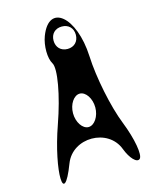

<svg xmlns="http://www.w3.org/2000/svg" viewBox="-171 -1301 1184 1465"><g transform="rotate(-15 421.5 -569.0)"><path d="M219 -397C97 -53 106 231 228 -88C299 -273 581 -273 650 -88C680 -9 728 41 754 18C781 -6 757 -141 701 -282C644 -425 594 -670 587 -838C573 -1156 387 -1309 298 -1076C271 -1005 272 -905 300 -860C330 -813 294 -609 219 -397ZM353 -1024C353 -1077 388 -1112 441 -1112C494 -1112 529 -1077 529 -1024C529 -971 494 -935 441 -935C388 -935 353 -971 353 -1024ZM353 -450C353 -521 394 -582 441 -582C488 -582 529 -521 529 -450C529 -379 488 -318 441 -318C394 -318 353 -379 353 -450Z"/></g></svg>

Font: Venom Sans
Style: Regular
Weight: 400
Version: Version 1.001